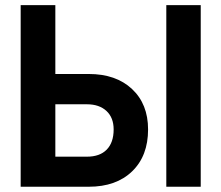

<svg xmlns="http://www.w3.org/2000/svg" viewBox="-20 -710 842 730"><path d="M58.6 -690.4H190.4V-428.7H317.4Q420.9 -428.7 481.9 -371.6Q543 -314.5 543 -217.8Q543 -117.2 482.4 -58.6Q421.9 0 317.4 0H58.6ZM190.4 -313.5V-114.3H310.5Q359.4 -114.3 385.7 -141.1Q412.1 -168 412.1 -217.8Q412.1 -262.7 384.8 -288.1Q357.4 -313.5 310.5 -313.5ZM612.3 -690.4H743.2V0H612.3Z"/></svg>

Font: DINish
Style: Bold
Weight: 700
Designer: Bert Driehuis
Foundry: Playbeing
Version: Version 3.008; git-95204e4c-release